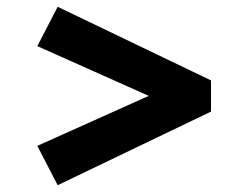

<svg xmlns="http://www.w3.org/2000/svg" viewBox="-20 -538 702 566"><path d="M150 8 90 -108 509 -296V-215L90 -402L150 -518L602 -301V-209Z"/></svg>

Font: Lexend Giga SemiBold
Style: Regular
Weight: 600
Designer: Bonnie Shaver-Troup, Thomas Jockin
Foundry: Lexend
Version: Version 1.007